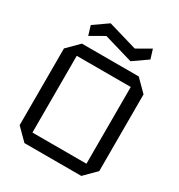

<svg xmlns="http://www.w3.org/2000/svg" viewBox="-206 -1032 1091 1170"><g transform="rotate(30 340.0 -447.5)"><path d="M60 -80V-620L140 -700H540L620 -620V-80L540 0H140ZM150 -620V-80H530V-620ZM150 -760 130 -825 230 -895 434 -835 530 -890 550 -825 450 -755 246 -815Z"/></g></svg>

Font: Tektur
Style: Regular
Weight: 400
Designer: Adam Jagosz
Foundry: Adam Jagosz
Version: Version 1.005;gftools[0.9.30]